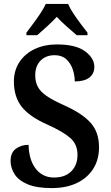

<svg xmlns="http://www.w3.org/2000/svg" viewBox="-20 -951 569 981"><path d="M244 10Q167 10 121 -9.5Q75 -29 54.5 -61Q34 -93 34 -129Q34 -171 61 -191Q88 -211 126 -211Q128 -133 163 -88.5Q198 -44 256 -44Q313 -44 344.5 -76Q376 -108 376 -160Q376 -214 338.5 -246.5Q301 -279 223 -314Q130 -355 90.5 -406Q51 -457 51 -534Q51 -592 80 -635Q109 -678 158.5 -701Q208 -724 271 -724Q367 -724 414.5 -689Q462 -654 462 -609Q462 -575 437 -555Q412 -535 362 -535Q362 -566 351.5 -597Q341 -628 318.5 -648.5Q296 -669 259 -669Q215 -669 187.5 -641.5Q160 -614 160 -566Q160 -533 173 -508Q186 -483 218.5 -460.5Q251 -438 310 -412Q401 -371 443.5 -323Q486 -275 486 -199Q486 -135 456 -88Q426 -41 372 -15.5Q318 10 244 10ZM115 -784Q129 -803 148.5 -829Q168 -855 186 -882Q204 -909 214 -931H328Q337 -909 355 -882Q373 -855 392.5 -829Q412 -803 427 -784V-771H372Q350 -790 320.5 -816Q291 -842 270 -865Q249 -842 220.5 -816Q192 -790 170 -771H115Z"/></svg>

Font: Noto Serif SemiCondensed SemiBold
Style: Regular
Weight: 600
Width: 4
Designer: Monotype Design Team
Foundry: Monotype Imaging Inc.
Version: Version 2.013; ttfautohint (v1.8.4.7-5d5b)